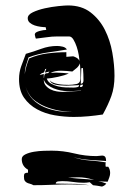

<svg xmlns="http://www.w3.org/2000/svg" viewBox="-20 -790 491 706"><path d="M401 -511Q401 -469 389.5 -437Q378 -405 358 -369Q332 -365 305 -362.5Q278 -360 251 -360Q217 -360 181.5 -366Q146 -372 116.5 -388Q87 -404 68.5 -430.5Q50 -457 50 -499Q50 -524 58 -546.5Q66 -569 75 -592Q103 -600 131.5 -610.5Q160 -621 190 -621Q199 -621 210 -618.5Q221 -616 226 -608Q191 -602 155 -597Q119 -592 85 -579Q80 -563 75 -547Q71 -533 71 -517Q73 -533 77 -546Q81 -560 87 -575Q119 -589 154 -593.5Q189 -598 224 -598V-581L249 -583Q256 -581 262.5 -577Q269 -573 272 -566Q272 -573 269.5 -588Q267 -603 262 -618Q257 -633 250 -644.5Q243 -656 234 -656H191Q171 -656 151.5 -653Q132 -650 112 -648Q110 -652 109.5 -655.5Q109 -659 108 -662Q108 -668 113 -671Q118 -674 125 -676Q132 -678 139 -679Q146 -680 150 -680L148 -690Q141 -690 129.5 -691.5Q118 -693 107.5 -696.5Q97 -700 89.5 -706.5Q82 -713 82 -723Q82 -736 101 -745Q120 -754 145 -759.5Q170 -765 194.5 -767.5Q219 -770 230 -770Q280 -770 313 -744.5Q346 -719 365.5 -680.5Q385 -642 393 -596.5Q401 -551 401 -511ZM376 -122H373Q357 -122 341 -124Q356 -121 371 -115Q365 -107 355 -104L338 -107Q333 -108 322 -109L310 -120Q304 -119 298.5 -118.5Q293 -118 288 -118Q268 -118 248.5 -121Q229 -124 209 -124Q204 -124 194.5 -123Q185 -122 185 -115Q216 -114 246.5 -114Q277 -114 308 -109Q273 -112 240 -112Q205 -112 171 -110.5Q137 -109 103 -109Q96 -113 89.5 -114.5Q83 -116 78.5 -118.5Q74 -121 71 -125.5Q68 -130 68 -142Q68 -150 71.5 -152.5Q75 -155 83 -155V-166Q60 -179 60 -205Q60 -216 73.5 -222.5Q87 -229 105 -232Q123 -235 141.5 -235.5Q160 -236 170 -236Q212 -236 252.5 -226Q293 -216 335 -216Q340 -216 345.5 -217Q351 -218 356 -218Q362 -218 366 -214Q370 -210 370 -198Q340 -200 309.5 -202Q279 -204 250 -212Q279 -202 309 -200Q339 -198 369 -193Q368 -190 368 -185Q368 -179 369 -177H378Q385 -167 385 -154Q385 -146 382 -138ZM246 -527 226 -529Q216 -530 205 -530Q181 -530 166 -522Q171 -522 176 -522.5Q181 -523 186 -523Q197 -523 209 -522L233 -520Q219 -513 193.5 -507.5Q168 -502 152 -501Q156 -489 167.5 -482.5Q179 -476 193 -472.5Q207 -469 221.5 -468.5Q236 -468 247 -468H251Q257 -468 264 -469.5Q271 -471 271 -477Q264 -477 251 -476Q238 -475 224 -475Q202 -475 183 -479Q167 -483 163 -495Q166 -490 173 -487Q182 -483 193 -481Q204 -479 215 -478.5Q226 -478 232 -478Q246 -478 261 -481Q276 -484 276 -503Q276 -517 275.5 -530Q275 -543 274 -557Q270 -547 262 -540Q254 -533 246 -527ZM278 -456V-457Q269 -456 252.5 -455.5Q236 -455 227 -455Q216 -455 203 -457.5Q190 -460 177.5 -465Q165 -470 155 -478Q145 -486 141 -497Q141 -484 148 -475.5Q155 -467 165.5 -461.5Q176 -456 188.5 -454Q201 -452 211 -452ZM279 -539Q279 -525 278 -510.5Q277 -496 277 -482Q287 -482 287 -495Q287 -506 286.5 -517.5Q286 -529 285 -540ZM199 -383Q171 -388 145.5 -398.5Q120 -409 100 -427Q82 -445 74 -472Q82 -443 100 -425Q119 -406 144 -395.5Q169 -385 197 -381Q223 -378 247 -378Q224 -379 199 -383ZM320 -130Q294 -138 268 -138H265L230 -137Q265 -133 301 -131Q314 -130 326 -128Q323 -129 320 -130ZM146 -536Q143 -522 138 -522Q133 -522 126 -514L141 -518V-503L142 -504Q142 -513 144.5 -517Q147 -521 157 -521L162 -527Q152 -525 145 -523Q147 -528 148 -531.5Q149 -535 151 -537ZM274 -470H277Q285 -470 285 -479L276 -478Z"/></svg>

Font: Finger Paint
Style: Regular
Weight: 400
Designer: Ralph du Carrois
Foundry: Ralph du Carrois
Version: Version 1.001